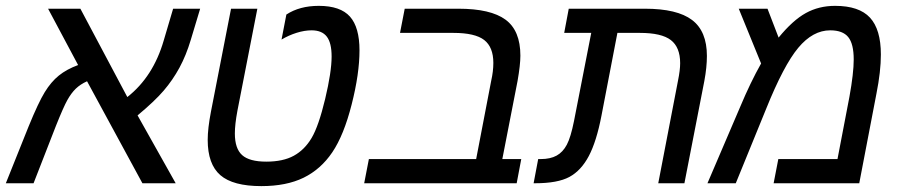

<svg xmlns="http://www.w3.org/2000/svg" viewBox="-62 -629 3082 659"><path d="M103 -599.1H213.9L375 -295.9Q463.9 -365.7 500 -490.2L532.2 -599.1H625L592.8 -492.2Q577.1 -439.5 554 -396.7Q530.8 -354 499.8 -317.9Q468.8 -281.7 410.2 -232.9L541 0H426.8L236.8 -350.1Q213.9 -339.8 198.2 -324.7Q182.6 -309.6 169.2 -285.6Q155.8 -261.7 129.9 -196.8L53.2 0H-42L36.1 -194.8Q69.8 -277.3 91.6 -312.7Q113.3 -348.1 139.9 -369.6Q166.5 -391.1 206.1 -405.8Z M835 9.8Q737.8 9.8 694.3 -27.8Q650.9 -65.4 650.9 -148.9Q650.9 -188 662.1 -246.1L731 -599.1H821.3L752.9 -249Q744.1 -202.1 744.1 -170.9Q744.1 -119.1 769 -96.7Q793.9 -74.2 852.1 -74.2Q909.7 -74.2 946.5 -94.5Q983.4 -114.7 1007.6 -155.5Q1031.7 -196.3 1054 -289.3Q1076.2 -382.3 1076.2 -435.1Q1076.2 -481.9 1059.6 -503.4Q1043 -524.9 1007.3 -524.9Q983.4 -524.9 956.1 -516.4Q928.7 -507.8 904.3 -493.2L920.9 -579.1Q966.3 -608.9 1032.2 -608.9Q1106.4 -608.9 1139.2 -572Q1171.9 -535.2 1171.9 -456.1Q1171.9 -376 1145 -270.5Q1118.2 -165 1078.6 -106.4Q1039.1 -47.9 980 -19Q920.9 9.8 835 9.8Z M1311 -516.1 1327.1 -599.1H1511.2Q1622.1 -599.1 1673.1 -561.5Q1724.1 -523.9 1724.1 -438Q1724.1 -406.2 1714.4 -351.1L1662.1 -83H1727.1L1711.4 0H1188L1204.1 -83H1572.3L1624 -352.1Q1631.3 -384.3 1631.3 -413.1Q1631.3 -467.3 1599.9 -491.7Q1568.4 -516.1 1494.1 -516.1Z M1967.3 -516.1H1874.5L1890.1 -599.1H2151.4Q2262.2 -599.1 2313.2 -560.5Q2364.3 -522 2364.3 -437Q2364.3 -398.4 2355.5 -351.1L2287.1 0H2197.3L2265.1 -352.1Q2272.5 -388.7 2272.5 -412.1Q2272.5 -466.8 2240.5 -491.5Q2208.5 -516.1 2134.3 -516.1H2057.1L2002.4 -231.9Q1985.4 -143.6 1959 -93.5Q1932.6 -43.5 1892.3 -21.7Q1852.1 0 1774.4 0H1769.5L1785.2 -83H1793.5Q1827.1 -83 1848.6 -95Q1870.1 -106.9 1883.5 -132.3Q1897 -157.7 1908.2 -213.9Z M2804.2 -608.9Q2886.7 -608.9 2924.1 -568.4Q2961.4 -527.8 2961.4 -441.9Q2961.4 -383.8 2946.3 -308.1L2887.2 0H2593.3L2609.4 -83H2812.5L2853.5 -296.9Q2868.2 -377.9 2868.2 -424.8Q2868.2 -478.5 2849.4 -501.7Q2830.6 -524.9 2787.6 -524.9Q2728 -524.9 2678 -465.1Q2627.9 -405.3 2567.4 -254.9L2463.4 0H2366.2L2478.5 -262.2Q2513.7 -346.2 2550.3 -411.1L2473.6 -599.1H2572.3L2610.4 -500Q2659.2 -559.6 2703.9 -584.2Q2748.5 -608.9 2804.2 -608.9Z"/></svg>

Font: Cousine
Style: Italic
Weight: 400
Italic angle: -12°
Monospace: yes
Designer: Steve Matteson
Foundry: Monotype Imaging Inc.
Version: Version 1.21